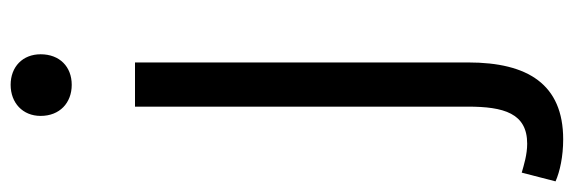

<svg xmlns="http://www.w3.org/2000/svg" viewBox="-412 -438 1053 352"><g transform="rotate(-90 114.0 -261.5)"><path d="M35 245C136 245 176 180 176 71V-540H95V70C95 136 83 179 27 179C7 179 -12 173 -26 169L-42 231C-24 239 4 245 35 245ZM135 -656C168 -656 191 -678 191 -713C191 -746 168 -768 135 -768C102 -768 78 -746 78 -713C78 -678 102 -656 135 -656Z"/></g></svg>

Font: Source Han Sans JP Normal
Style: Regular
Weight: 350
Designer: Ryoko NISHIZUKA 西塚涼子 (kana, bopomofo & ideographs); Paul D. Hunt (Latin, Greek & Cyrillic); Sandoll Communications 산돌커뮤니
Foundry: Adobe
Version: Version 2.002;hotconv 1.0.116;makeotfexe 2.5.65601